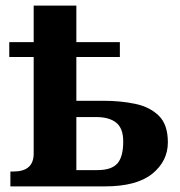

<svg xmlns="http://www.w3.org/2000/svg" viewBox="-20 -664 643 684"><path d="M17 0V-53H28Q100 -53 100 -117V-461H13V-514H100V-644H252V-514H407V-461H252V-305H348Q410 -305 462 -294Q514 -283 546 -251.5Q578 -220 578 -157Q578 -90 522.5 -45Q467 0 353 0ZM327 -58Q377 -58 398 -81.5Q419 -105 419 -160Q419 -207 394 -227Q369 -247 323 -247H252V-58Z"/></svg>

Font: NotoSerif-Bold
Style: Regular
Weight: 700
Designer: Monotype Design Team
Foundry: Monotype Imaging Inc.
Version: Version 2.007; ttfautohint (v1.8) -l 8 -r 50 -G 200 -x 14 -D